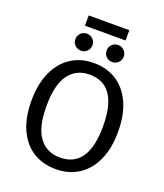

<svg xmlns="http://www.w3.org/2000/svg" viewBox="-173 -1086 1038 1213"><g transform="rotate(20 346.0 -480.0)"><path d="M637 -344Q637 -232 600.5 -152Q564 -72 498.5 -30Q433 12 346 12Q259 12 193.5 -29Q128 -70 91.5 -150Q55 -230 55 -343Q55 -454 91.5 -535Q128 -616 194 -658.5Q260 -701 346 -701Q433 -701 498.5 -659.5Q564 -618 600.5 -538Q637 -458 637 -344ZM156 -343Q156 -200 206.5 -133Q257 -66 346 -66Q536 -66 536 -344Q536 -623 346 -623Q256 -623 206 -555Q156 -487 156 -343ZM298 -803Q298 -779 281.5 -762.5Q265 -746 241 -746Q216 -746 199.5 -762.5Q183 -779 183 -803Q183 -827 199.5 -843.5Q216 -860 241 -860Q265 -860 281.5 -843.5Q298 -827 298 -803ZM508 -803Q508 -779 491.5 -762.5Q475 -746 450 -746Q426 -746 409.5 -762.5Q393 -779 393 -803Q393 -827 409.5 -843.5Q426 -860 450 -860Q475 -860 491.5 -843.5Q508 -827 508 -803ZM211 -903V-972H484V-903Z"/></g></svg>

Font: FiraGO
Style: Regular
Weight: 400
Designer: bBox Type
Foundry: bBox Type GmbH
Version: Version 1.001;April 20, 2020;FontCreator 12.0.0.2555 64-bit